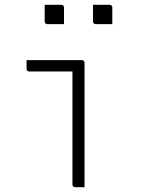

<svg xmlns="http://www.w3.org/2000/svg" viewBox="-20 -775 640 795"><path d="M280 -11Q280 -46 280 -93Q280 -140 280 -192.5Q280 -245 280 -297.5Q280 -350 280 -397Q280 -444 280 -479H268Q250 -479 232.5 -479Q215 -479 195.5 -479Q176 -479 153 -479Q130 -479 101 -479Q96 -479 93 -482Q90 -485 90 -490Q90 -499 90 -508Q90 -517 90 -526Q120 -526 143 -526Q166 -526 185.5 -526Q205 -526 224 -526Q243 -526 266 -526Q289 -526 319 -526Q323 -526 325 -524.5Q327 -523 328.5 -521Q330 -519 330 -515Q330 -467 330 -415Q330 -363 330 -310.5Q330 -258 330 -206Q330 -154 330 -106Q330 -88 330 -70.5Q330 -53 330 -35.5Q330 -18 330 0Q320 0 310.5 0Q301 0 291 0Q286 0 283 -3Q280 -6 280 -11ZM165 -755Q182 -755 199.5 -755Q217 -755 234 -755Q238 -755 240 -753.5Q242 -752 243.5 -750Q245 -748 245 -744V-675Q228 -675 210.5 -675Q193 -675 176 -675Q173 -675 170.5 -676.5Q168 -678 166.5 -680.5Q165 -683 165 -686ZM365 -755Q382 -755 399.5 -755Q417 -755 434 -755Q438 -755 440 -753.5Q442 -752 443.5 -750Q445 -748 445 -744V-675Q428 -675 410.5 -675Q393 -675 376 -675Q373 -675 370.5 -676.5Q368 -678 366.5 -680.5Q365 -683 365 -686Z"/></svg>

Font: Recursive Monospace Light
Style: Regular
Weight: 300
Version: Version 1.047